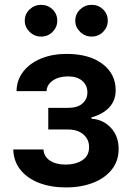

<svg xmlns="http://www.w3.org/2000/svg" viewBox="-20 -780 556 810"><path d="M35.9 -149.5H163.4Q165.1 -119.3 190.7 -102.5Q216.3 -85.6 257.1 -85.6Q298.3 -85.6 327.1 -103.9Q355.8 -122.2 355.8 -159.4Q355.8 -192.5 331.5 -213.1Q307.2 -233.7 267 -233.7H183.6V-324.9H267Q307.2 -324.9 327.9 -343.4Q348.7 -361.9 348.7 -389.9Q348.7 -420.5 326.9 -439.1Q305 -457.7 266.7 -457.7Q228.3 -457.7 202.9 -440.3Q177.6 -422.9 176.5 -395.6H49.7Q50.8 -443.2 78.5 -478.5Q106.2 -513.8 153.6 -533.2Q201 -552.6 260.7 -552.6Q356.5 -552.6 412.3 -510.5Q468 -468.4 468 -399.5Q468 -355.5 440.3 -326.3Q412.6 -297.2 365.8 -284.8V-279.1Q414.4 -276.3 447.4 -241.3Q480.5 -206.3 480.5 -151.3Q480.5 -101.2 451.7 -64.8Q422.9 -28.4 372.7 -8.9Q322.4 10.7 257.8 10.7Q195 10.7 145.2 -8.3Q95.5 -27.3 66.6 -63.2Q37.6 -99.1 35.9 -149.5ZM153.4 -625.7Q125.4 -625.7 104.9 -645.6Q84.5 -665.5 84.5 -692.5Q84.5 -720.9 104.9 -740.2Q125.4 -759.6 153.4 -759.6Q182.2 -759.6 201.9 -740.2Q221.6 -720.9 221.6 -692.5Q221.6 -665.5 201.9 -645.6Q182.2 -625.7 153.4 -625.7ZM366.5 -625.7Q338.4 -625.7 318 -645.6Q297.6 -665.5 297.6 -692.5Q297.6 -720.9 318 -740.2Q338.4 -759.6 366.5 -759.6Q395.2 -759.6 415 -740.2Q434.7 -720.9 434.7 -692.5Q434.7 -665.5 415 -645.6Q395.2 -625.7 366.5 -625.7Z"/></svg>

Font: Inter Zeller Semi Bold
Style: Regular
Weight: 600
Designer: Rasmus Andersson; Joe Bland
Foundry: zeller
Version: Version 3.015;git-dec3a8cb1